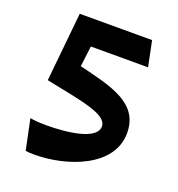

<svg xmlns="http://www.w3.org/2000/svg" viewBox="-133 -839 885 954"><g transform="rotate(20 310.0 -362.5)"><path d="M509 -730 536.5 -596H234L220.5 -487C396.5 -444.5 550.5 -411.5 550.5 -253C550.5 -74 324 5 153 5C129.5 5 117 3.5 107 2L73.5 -159C90.5 -156 111.5 -152.5 160 -152.5C270.5 -152.5 421.5 -171 421.5 -241C421.5 -305.5 285.5 -325.5 90 -365.5L126.5 -730Z"/></g></svg>

Font: Monaspace Argon ExtraBold
Style: Bold
Weight: 800
Designer: Riley Cran & the Lettermatic Team
Foundry: Lettermatic
Version: Version 1.000 (Monaspace Argon)